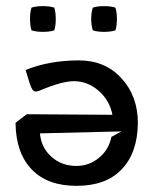

<svg xmlns="http://www.w3.org/2000/svg" viewBox="-20 -602 500 627"><path d="M319.8 -498Q297.9 -498 283.2 -502.9Q277.8 -519 277.8 -540Q277.8 -561 283.2 -577.1Q297.9 -582 319.8 -582Q342.3 -582 356.9 -577.1Q361.8 -562.5 361.8 -540Q361.8 -517.6 356.9 -502.9Q342.3 -498 319.8 -498ZM83 -502.9Q78.1 -517.6 78.1 -540Q78.1 -562.5 83 -577.1Q97.7 -582 120.1 -582Q142.6 -582 157.2 -577.1Q162.1 -562.5 162.1 -540Q162.1 -517.6 157.2 -502.9Q142.6 -498 120.1 -498Q97.7 -498 83 -502.9ZM430.2 -200.2Q429.2 -103.5 377.7 -49.3Q326.2 4.9 230 4.9Q134.3 4.9 83 -49.3Q31.7 -103.5 30.8 -200.2V-201.2L67.4 -229L347.2 -227.1Q337.9 -274.4 302 -305.7Q266.1 -336.9 221.2 -336.9Q182.1 -336.9 108.4 -305.7Q103 -303.2 97.2 -303.2Q90.3 -303.2 86.2 -309.1Q82 -314.9 77.6 -328.1L63.5 -373.5Q141.6 -404.8 237.8 -404.8Q323.2 -404.8 376.7 -346.4Q430.2 -288.1 430.2 -200.2ZM110.4 -166.5Q114.7 -119.6 148.2 -89.8Q181.6 -60.1 229.5 -60.1Q270.5 -60.1 302.7 -86.2Q335 -112.3 343.8 -154.8L376.5 -172.9Z"/></svg>

Font: Nikodecs
Style: Medium
Weight: 500
Version: Version 0.29